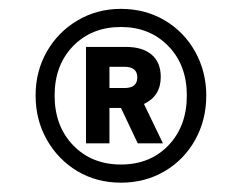

<svg xmlns="http://www.w3.org/2000/svg" viewBox="-20 -711 534 424"><path d="M58.6 -500Q58.6 -553.7 83.5 -597.2Q108.4 -640.6 151.4 -666Q194.3 -691.4 247.1 -691.4Q300.8 -691.4 343.8 -666Q386.7 -640.6 411.1 -596.7Q435.5 -552.7 435.5 -500Q435.5 -446.3 411.1 -402.3Q386.7 -358.4 343.8 -333Q300.8 -307.6 247.1 -307.6Q193.4 -307.6 150.9 -333Q108.4 -358.4 83.5 -402.3Q58.6 -446.3 58.6 -500ZM392.6 -500Q392.6 -567.4 351.6 -609.4Q310.5 -651.4 247.1 -651.4Q182.6 -651.4 141.6 -609.4Q100.6 -567.4 100.6 -500Q100.6 -432.6 141.6 -390.1Q182.6 -347.7 247.1 -347.7Q311.5 -347.7 352.1 -390.1Q392.6 -432.6 392.6 -500ZM169.9 -607.4H257.8Q294.9 -607.4 314.9 -590.3Q335 -573.2 335 -541Q335 -499 297.9 -481.4L339.8 -394.5H284.2L247.1 -472.7H221.7V-394.5H169.9ZM254.9 -516.6Q283.2 -516.6 283.2 -540Q283.2 -563.5 254.9 -563.5H221.7V-516.6Z"/></svg>

Font: Altinn-DIN Exp
Style: DINExp-Bold
Weight: 700
Width: 7
Designer: Charles Nix
Foundry: Altinn
Version: Version 2.00